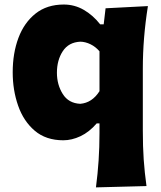

<svg xmlns="http://www.w3.org/2000/svg" viewBox="-20 -604 711 848"><path d="M403.8 223.6Q411.6 163.6 415.5 105Q419.4 46.4 419.4 -16.1V-59.1H407.2Q374 -20.5 335.4 -2.4Q296.9 15.6 259.8 15.6Q183.1 15.6 133.5 -26.6Q84 -68.8 60.1 -137.2Q36.1 -205.6 36.1 -284.7Q36.1 -369.1 61.5 -436.8Q86.9 -504.4 137.2 -544.2Q187.5 -584 261.7 -584Q309.1 -584 349.9 -560.5Q390.6 -537.1 422.4 -496.6H438L446.3 -567.4L633.3 -577.1Q610.8 -436.5 610.8 -300.8V-26.9Q610.8 43.9 614.7 100.8Q618.7 157.7 627 217.8ZM334.5 -145.5Q386.7 -149.9 419.4 -201.2V-377.4Q402.3 -397.5 379.9 -408.4Q357.4 -419.4 335 -419.9Q283.2 -417.5 257.3 -377.9Q231.4 -338.4 231.4 -282.7Q231.4 -230 257.1 -189Q282.7 -147.9 334.5 -145.5Z"/></svg>

Font: Pinar-DS3-FD ExtraBold
Style: Regular
Weight: 800
Designer: Amin Abedi
Version: Version 3.000